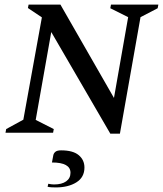

<svg xmlns="http://www.w3.org/2000/svg" viewBox="-20 -580 712 839"><path d="M4 0 7 -16 82 -57 163 -504 102 -545 105 -560H244L478 -152L540 -505L462 -544L465 -560H672L669 -544L594 -505L504 4H462L204 -440L136 -56L215 -16L212 0ZM224 239Q216 239 205.5 238.5Q195 238 188 236L191 223Q205 226 216 226Q250 226 269 212.5Q288 199 288 175Q288 130 207 130L213 98Q215 89 222.5 83Q230 77 247 77Q299 77 324 98Q349 119 349 152Q349 195 313.5 217Q278 239 224 239Z"/></svg>

Font: Spectral SC Medium
Style: Italic
Weight: 500
Italic angle: -10°
Designer: Jean-Baptiste Levee
Foundry: Production Type
Version: Version 2.001